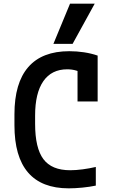

<svg xmlns="http://www.w3.org/2000/svg" viewBox="-20 -1020 640 1050"><path d="M356 10Q208 10 133.5 -76.5Q59 -163 59 -335V-395Q59 -566 134.5 -653Q210 -740 359 -740Q400 -740 439.5 -734Q479 -728 514 -716V-465H404V-697L444 -612Q400 -641 348 -641Q262 -641 217 -576Q172 -511 172 -388V-343Q172 -210 217.5 -149.5Q263 -89 364 -89Q395 -89 432.5 -94Q470 -99 504 -107V-5Q471 2 430.5 6Q390 10 356 10ZM377 -780H272L363 -1000H498Z"/></svg>

Font: M PLUS Code Latin Expanded Medium
Style: Regular
Weight: 500
Width: 7
Designer: Coji Morishita
Foundry: UNDERFOREST DESIGN
Version: Version 1.002; ttfautohint (v1.8.3)